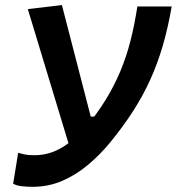

<svg xmlns="http://www.w3.org/2000/svg" viewBox="-20 -718 689 748"><path d="M106.4 9.8Q83.5 9.8 63.7 7.3Q43.9 4.9 31.2 -2.4L50.8 -122.6Q63 -119.1 76.4 -116.2Q89.8 -113.3 114.3 -113.3Q173.8 -113.3 225.6 -145.8Q277.3 -178.2 314.5 -222.7Q359.4 -276.4 392.3 -330.3Q425.3 -384.3 449 -440.9Q472.7 -497.6 488.5 -559.8Q504.4 -622.1 515.1 -692.9H648.9Q634.8 -610.8 614.3 -540.5Q593.8 -470.2 565.2 -407.2Q536.6 -344.2 498 -284.4Q459.5 -224.6 409.2 -163.1Q370.6 -116.2 324.2 -76.9Q277.8 -37.6 223.6 -13.9Q169.4 9.8 106.4 9.8ZM255.4 -131.3 88.4 -682.6 221.2 -698.2 333.5 -263.7H389.6Z"/></svg>

Font: Cascadia Code PL
Style: Italic
Weight: 400
Italic angle: -10°
Monospace: yes
Designer: Aaron Bell
Foundry: Saja Typeworks
Version: Version 2404.023